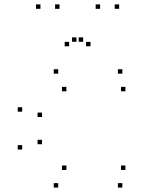

<svg xmlns="http://www.w3.org/2000/svg" viewBox="-20 -836 660 866"><path d="M531.8 10V-10H511.8V10ZM545.7 -69.5V-89.5H525.7V-69.5ZM279.5 -69.5V-89.5H259.5V-69.5ZM169.5 -185.5V-205.5H149.5V-185.5ZM169.5 -308.2V-328.2H149.5V-308.2ZM279.5 -424.2V-444.2H259.5V-424.2ZM545.7 -424.2V-444.2H525.7V-424.2ZM531.8 -503.7V-523.7H511.8V-503.7ZM242.5 -503.7V-523.7H222.5V-503.7ZM80 -332.2V-352.2H60V-332.2ZM80 -161.5V-181.5H60V-161.5ZM242.5 10V-10H222.5V10ZM248.5 -796.2V-816.2H228.5V-796.2ZM355 -647.5V-667.5H335V-647.5ZM325 -647.5V-667.5H305V-647.5ZM431.5 -796.2V-816.2H411.5V-796.2ZM517.5 -796.2V-816.2H497.5V-796.2ZM388.2 -627.2V-647.2H368.2V-627.2ZM291.8 -627.2V-647.2H271.8V-627.2ZM162.5 -796.2V-816.2H142.5V-796.2Z"/></svg>

Font: Monaspace Krypton Dots Var
Style: Regular
Weight: 400
Designer: Riley Cran and the Lettermatic Team
Version: Version 1.100 (Monaspace Krypton Dots)